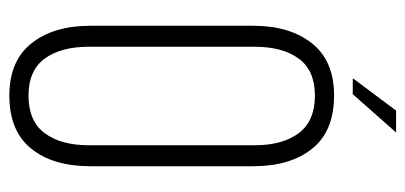

<svg xmlns="http://www.w3.org/2000/svg" viewBox="-254 -628 888 421"><g transform="rotate(90 190.5 -418.0)"><path d="M223 -842H271L187 -747H152ZM190 -706Q268 -706 306.5 -658Q345 -610 345 -529V-171Q345 -90 306.5 -42Q268 6 190 6Q114 6 75.5 -42.5Q37 -91 37 -171V-529Q37 -609 75.5 -657.5Q114 -706 190 -706ZM190 -664Q135 -664 109 -628.5Q83 -593 83 -532V-168Q83 -107 109 -71.5Q135 -36 190 -36Q246 -36 272.5 -71.5Q299 -107 299 -168V-532Q299 -593 272.5 -628.5Q246 -664 190 -664Z"/></g></svg>

Font: TypoPRO Bebas Neue
Style: Regular
Weight: 400
Designer: Ryoichi Tsunekawa
Foundry: Ryoichi Tsunekawa
Version: Version 001.003